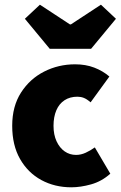

<svg xmlns="http://www.w3.org/2000/svg" viewBox="-20 -786 514 818"><path d="M284 12Q213 12 156 -19Q99 -50 65.5 -108.5Q32 -167 32 -250Q32 -333 69.5 -391.5Q107 -450 168 -481Q229 -512 300 -512Q345 -512 381.5 -498Q418 -484 446 -460L366 -350Q350 -364 337 -369Q324 -374 310 -374Q278 -374 255 -359Q232 -344 220 -316Q208 -288 208 -250Q208 -212 221 -184Q234 -156 255.5 -141Q277 -126 304 -126Q325 -126 345.5 -135.5Q366 -145 384 -158L450 -46Q413 -13 368 -0.5Q323 12 284 12ZM192 -578 86 -706 150 -766 278 -682H282L410 -766L474 -706L368 -578Z"/></svg>

Font: Assistant ExtraLight ExtraBold
Style: Regular
Weight: 800
Version: Version 3.000